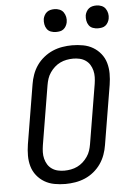

<svg xmlns="http://www.w3.org/2000/svg" viewBox="-62 -994 724 1048"><g transform="rotate(-5 300.0 -470.0)"><path d="M254 8Q223 8 193.5 2.5Q164 -3 139.5 -17.5Q115 -32 97 -54.5Q79 -77 71 -105Q63 -133 63 -163.5Q63 -194 68 -225L122 -550Q126 -576 135.5 -602.5Q145 -629 161 -652Q177 -675 200 -693.5Q223 -712 248.5 -723Q274 -734 301.5 -738.5Q329 -743 355 -743Q386 -743 415.5 -737.5Q445 -732 469.5 -717.5Q494 -703 512 -680.5Q530 -658 538 -630Q546 -602 546 -571.5Q546 -541 541 -510L487 -185Q483 -159 473.5 -132.5Q464 -106 448 -83Q432 -60 409.5 -41.5Q387 -23 361 -12Q335 -1 307.5 3.5Q280 8 254 8ZM254 -65Q272 -65 290.5 -68.5Q309 -72 325.5 -80Q342 -88 356 -100.5Q370 -113 381 -129Q392 -145 397.5 -162Q403 -179 406 -197L460 -522Q463 -541 463.5 -559.5Q464 -578 459.5 -595.5Q455 -613 446 -627.5Q437 -642 422.5 -652Q408 -662 390.5 -666Q373 -670 355 -670Q337 -670 318.5 -666.5Q300 -663 283.5 -655Q267 -647 253 -634.5Q239 -622 228 -606Q217 -590 211.5 -573Q206 -556 203 -538L149 -213Q146 -194 145.5 -175.5Q145 -157 149.5 -139.5Q154 -122 163 -107.5Q172 -93 186.5 -83Q201 -73 218.5 -69Q236 -65 254 -65ZM505 -823Q490 -823 476.5 -828Q463 -833 455 -844.5Q447 -856 444.5 -870.5Q442 -885 444 -900Q446 -910 451.5 -920Q457 -930 465.5 -936.5Q474 -943 484.5 -945.5Q495 -948 506 -948Q521 -948 534.5 -942.5Q548 -937 556 -925.5Q564 -914 567 -899.5Q570 -885 567 -870Q565 -860 559.5 -850Q554 -840 545.5 -833.5Q537 -827 526.5 -825Q516 -823 505 -823ZM275 -823Q260 -823 246.5 -828Q233 -833 225 -844.5Q217 -856 214.5 -870.5Q212 -885 214 -900Q216 -910 221.5 -920Q227 -930 235.5 -936.5Q244 -943 254.5 -945.5Q265 -948 276 -948Q291 -948 304.5 -942.5Q318 -937 326 -925.5Q334 -914 337 -899.5Q340 -885 337 -870Q335 -860 329.5 -850Q324 -840 315.5 -833.5Q307 -827 296.5 -825Q286 -823 275 -823Z"/></g></svg>

Font: Iosevka Etoile
Style: Italic
Weight: 400
Italic angle: -9°
Designer: Belleve Invis
Foundry: Belleve Invis
Version: Version 22.1.2; ttfautohint (v1.8.4)